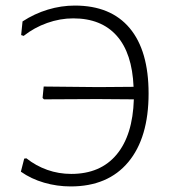

<svg xmlns="http://www.w3.org/2000/svg" viewBox="-20 -664 620 690"><path d="M514 -328Q514 -169 441 -81.5Q368 6 234 6Q185 6 138.5 -7.5Q92 -21 55 -47L67 -94L75 -95Q109 -68 150 -53.5Q191 -39 236 -39Q341 -39 399 -108.5Q457 -178 461 -307L330 -308L138 -307L133 -312L137 -353L333 -351L460 -352Q455 -473 399.5 -535.5Q344 -598 243 -598Q196 -598 149.5 -581.5Q103 -565 65 -535L56 -538L61 -587Q104 -615 152 -629.5Q200 -644 249 -644Q378 -644 446 -563Q514 -482 514 -328Z"/></svg>

Font: Luna Sans Light
Style: Regular
Weight: 300
Designer: Juan Pablo del Peral
Foundry: Huerta Tipografica
Version: Version 2.001; ttfautohint (v1.5)